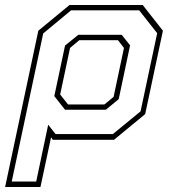

<svg xmlns="http://www.w3.org/2000/svg" viewBox="-78 -560 692 769"><path d="M-57.5 189 75.5 -437 200.5 -540H493.5L574.5 -437L503.5 -103L378.5 0H133.5L126.5 -10L84 189ZM-31 167H67L115 -60.5L144.5 -23H374L485 -114L551.5 -427L479.5 -518.5H206.5L95 -426ZM194.5 -141.5H340L377 -172L418.5 -368L394.5 -399H239.5L202.5 -368L163 -181.5ZM182.5 -120.5 139.5 -175 182.5 -377.5 235.5 -420.5H409.5L443 -378.5L397.5 -163L346 -120.5Z"/></svg>

Font: Tourney ExtraLight
Style: Italic
Weight: 250
Italic angle: -12°
Version: Version 1.015